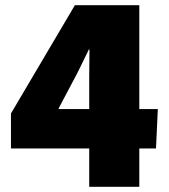

<svg xmlns="http://www.w3.org/2000/svg" viewBox="-20 -716 648 736"><path d="M322 0V-147H22V-281L267 -696H514V-298H585L578 -147H514V0ZM205 -298H322V-423L323 -526L321 -527L277 -437L205 -301Z"/></svg>

Font: Murecho Black
Style: Regular
Weight: 900
Designer: Neil Summerour
Foundry: Positype
Version: Version 1.010; ttfautohint (v1.8.3)